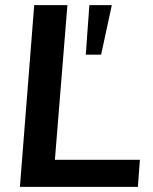

<svg xmlns="http://www.w3.org/2000/svg" viewBox="-20 -732 600 752"><path d="M58 0 114 -712H244L195 -106H528L520 0ZM376 -518H316L330 -712H418Z"/></svg>

Font: Muli
Style: Bold Italic
Weight: 700
Italic angle: -4.541°
Designer: Vernon Adams
Foundry: Vernon Adams
Version: Version 2.100; ttfautohint (v1.8.1.43-b0c9)